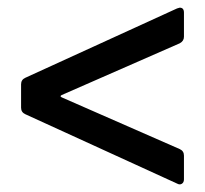

<svg xmlns="http://www.w3.org/2000/svg" viewBox="-20 -522 535 501"><path d="M442 -43 46 -224Q35 -229 35 -241V-302Q35 -314 46 -319L442 -500Q448 -502 449 -502Q460 -502 460 -489V-426Q460 -415 449 -409L141 -274Q135 -271 141 -268L449 -133Q460 -128 460 -116V-54Q460 -46 454.5 -42.5Q449 -39 442 -43Z"/></svg>

Font: Barlow_Medium_SS
Style: Regular
Weight: 500
Designer: Jeremy Tribby
Foundry: Jeremy Tribby
Version: Version 1.101 August 23, 2024